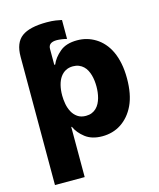

<svg xmlns="http://www.w3.org/2000/svg" viewBox="-130 -787 900 1084"><g transform="rotate(-15 320.0 -245.0)"><path d="M55 204.5V-545.5Q55 -627.1 100.9 -661.2Q146.7 -695.3 247.9 -695.3Q278.1 -695.3 300.2 -691.8Q322.4 -688.2 334.5 -685.4V-574.6Q328.8 -576.3 321.2 -577.9Q313.6 -579.5 305.6 -580.6Q297.6 -581.7 290 -582.4Q282.3 -583.1 276.3 -583.1Q226.9 -583.1 226.9 -545.5V-452.1H232.2Q240.1 -471.2 253 -488.1Q266 -505 285.2 -521.3Q321.7 -552.6 386.7 -552.6Q415.5 -552.6 441.9 -545.3Q468.4 -538 493.3 -522.7Q517.8 -507.8 538.2 -484.7Q558.6 -461.6 573.2 -430.6Q587.7 -399.5 595.7 -359.9Q603.7 -320.3 603.7 -272.4Q603.7 -179 574.6 -117.2Q560 -86.3 540 -62.9Q519.9 -39.4 495.7 -23.6Q471.6 -7.8 443.7 0Q415.8 7.8 385.7 7.8Q324.6 7.8 286.6 -21.7Q248.9 -50.8 232.2 -88.4H228.7V204.5ZM325.6 -127.5Q345.5 -127.5 360.4 -133.7Q375.4 -139.9 386.5 -150.7Q397.7 -161.6 405.2 -176Q412.6 -190.3 417.1 -206.5Q421.5 -222.7 423.5 -239.7Q425.4 -256.7 425.4 -272.7Q425.4 -289.1 423.5 -305.9Q421.5 -322.8 417.1 -339Q412.6 -355.1 405.2 -369.3Q397.7 -383.5 386.5 -394Q375.4 -404.5 360.3 -410.7Q345.2 -416.9 325.6 -416.9Q301.8 -416.9 283.2 -407Q264.6 -397 251.6 -378.4Q238.6 -359.7 231.9 -333.1Q225.1 -306.5 225.1 -272.7Q225.1 -248.6 229.9 -222.8Q234.7 -197.1 246.1 -176Q257.5 -154.8 277 -141.2Q296.5 -127.5 325.6 -127.5Z"/></g></svg>

Font: Inter P Extra Bold
Style: Regular
Weight: 800
Designer: Rasmus Andersson
Foundry: rsms
Version: Version 3.018;git-588b23468